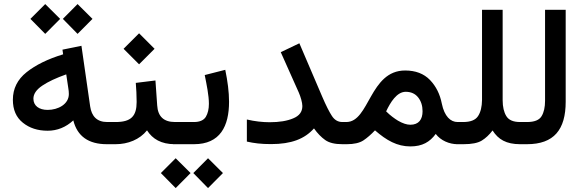

<svg xmlns="http://www.w3.org/2000/svg" viewBox="-20 -727 2943 968"><path d="M296.9 -631.8 371.1 -556.2 446.3 -631.8 371.1 -706.5ZM133.3 -631.8 208 -556.2 283.2 -631.8 208 -706.5ZM535.6 0V-111.8H520.5C468.3 -111.8 441.9 -141.1 434.6 -190.4L390.6 -496.1L294.9 -476.6L298.3 -453.1C221.2 -429.7 159.7 -399.4 113.8 -362.8C67.9 -326.2 44.9 -279.8 44.9 -224.1C44.9 -173.8 61.5 -135.3 95.2 -108.4C128.4 -81.5 169.9 -67.9 220.2 -67.9C268.6 -67.9 312 -85.4 349.6 -120.1C369.6 -40 426.3 0 518.6 0ZM327.1 -252.9C327.1 -201.2 272.5 -172.9 220.2 -172.9C176.8 -172.9 148.4 -193.8 148.4 -229.5C148.4 -253.4 163.6 -275.4 193.4 -295.4C223.1 -315.4 263.2 -334 314 -352.1L324.2 -283.7C326.2 -272.5 327.1 -262.2 327.1 -252.9Z M664.6 -309.1C667 -278.3 668.9 -247.6 668.9 -212.9C668.9 -141.1 640.6 -111.8 563 -111.8H516.1V0H563C625 0 684.1 -23.4 721.2 -69.8C749 -26.4 792.5 0 861.3 0H872.6V-111.8H862.3C805.7 -111.8 775.9 -139.6 772.5 -195.8L763.7 -321.3ZM603 -481 681.2 -402.8 759.3 -481 681.2 -559.1Z M958 0C1090.3 0 1134.8 -91.3 1134.8 -213.9C1134.8 -264.2 1127.4 -318.4 1115.7 -375L1012.2 -348.6C1022 -299.3 1033.2 -246.6 1033.2 -203.6C1033.2 -176.8 1027.8 -154.8 1017.6 -137.7C1006.8 -120.6 986.8 -111.8 958 -111.8H852.1V0ZM954.6 145.5 1028.8 221.2 1104 145.5 1028.8 70.8ZM791 145.5 865.7 221.2 940.9 145.5 865.7 70.8Z M1504.4 -192.4C1504.4 -163.6 1489.3 -143.1 1458.5 -130.4C1427.7 -117.2 1388.2 -110.8 1339.4 -110.8C1304.2 -110.8 1264.2 -115.2 1224.6 -124.5V-13.2C1261.2 -4.9 1295.9 -0.5 1346.7 -0.5C1448.7 -0.5 1515.6 -26.4 1563 -79.6C1580.6 -54.7 1599.6 -35.2 1619.6 -21C1639.6 -6.8 1668.5 0 1706.1 0H1726.6V-111.8H1706.1C1684.1 -111.8 1666.5 -122.1 1653.3 -142.6C1640.1 -162.6 1623.5 -195.3 1604.5 -239.7L1489.3 -508.8L1395.5 -463.9L1486.3 -260.7C1495.6 -239.7 1504.4 -209.5 1504.4 -192.4Z M1728.5 0C1764.6 0 1792.5 -6.3 1812 -19C1831.1 -31.7 1850.6 -48.8 1870.6 -69.8C1928.7 -19 1982.4 11.2 2048.8 11.2C2109.4 11.2 2147 -11.2 2176.8 -51.8C2201.7 -18.6 2245.1 0 2286.6 0H2299.8V-111.8H2287.1C2251.5 -111.8 2220.7 -140.1 2207.5 -204.6C2198.2 -252 2178.7 -291.5 2147.9 -323.7C2117.2 -355.5 2075.2 -371.6 2022.5 -371.6C1843.3 -371.6 1842.8 -111.8 1726.1 -111.8H1707V0ZM2025.4 -264.2C2052.2 -264.2 2072.8 -254.9 2087.9 -236.3C2103 -217.3 2110.4 -193.8 2110.4 -166C2110.4 -125 2091.3 -98.1 2048.8 -98.1C2030.8 -98.1 2009.8 -105 1986.3 -118.7C1968.3 -129.9 1947.8 -144.5 1926.8 -165.5C1948.2 -210.9 1980.5 -264.2 2025.4 -264.2Z M2410.2 -222.7C2409.7 -188.5 2403.3 -161.6 2390.1 -141.6C2377 -121.6 2352.1 -111.8 2314.9 -111.8H2280.3V0H2316.9C2357.9 0 2388.7 -5.9 2408.7 -18.1C2428.7 -30.3 2446.8 -47.4 2463.4 -69.3C2492.2 -23.9 2532.2 0 2603 0H2617.7V-111.8H2602.1C2567.9 -111.8 2544.9 -121.6 2532.7 -141.6C2520.5 -161.6 2514.2 -188 2514.2 -221.7V-677.7H2410.2Z M2598.1 0H2636.7C2772.9 0 2832 -73.2 2832 -214.4V-677.7H2728V-219.2C2728 -186.5 2722.2 -160.2 2710.4 -141.1C2698.7 -121.6 2674.3 -111.8 2637.2 -111.8H2598.1Z"/></svg>

Font: Vazirmatn Medium
Style: Regular
Weight: 500
Designer: Saber Rastikerdar
Foundry: Saber Rastikerdar
Version: Version 33.003